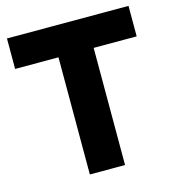

<svg xmlns="http://www.w3.org/2000/svg" viewBox="-102 -757 767 843"><g transform="rotate(-15 282.0 -335.5)"><path d="M6 -532.5V-671H558.5V-532.5H327L363 -568.5V0H203V-568.5L239 -532.5Z"/></g></svg>

Font: Karla ExtraBold
Style: Regular
Weight: 800
Designer: Jonathan Pinhorn
Version: Version 2.001